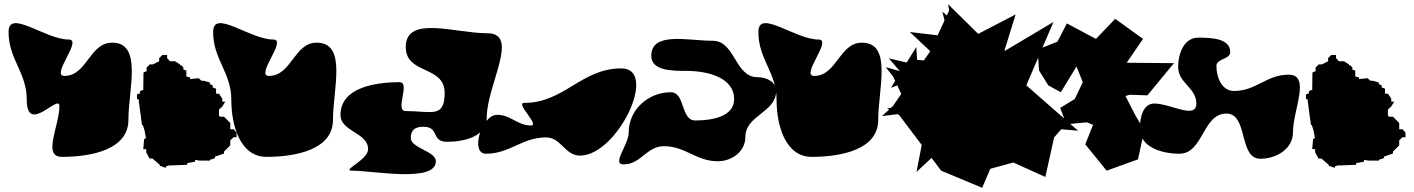

<svg xmlns="http://www.w3.org/2000/svg" viewBox="-20 -816 6761 918"><path d="M21 -663C21 -532 108 -470 108 -339C108 -168 264 -371 264 -309C264 -214 181 -66 276 -66C418 -66 594 -101 594 -243C594 -390 663 -612 516 -612C408 -612 396 -453 288 -453C220 -453 377 -627 309 -627C196 -627 21 -776 21 -663Z M635 -342H643V-337L659 -218H663L673 -186V-176L679 -169H673L679 -158L669 -150L665 -103H679V-88L695 -58H709L744 -28V-22H749L773 -13V-20L786 -25H795L875 -28V-36L913 -43V-52L933 -48H984V-52L1008 -60V-67L1051 -82V-91L1081 -121V-145L1097 -160H1111V-182L1097 -198H1081V-228L1051 -258H1032L1027 -264V-292L1043 -307L1057 -330H1043V-344L1027 -368H1013V-392L997 -398V-408L983 -414V-422L954 -430H943L930 -442L889 -438V-446L871 -450V-478L863 -482H857V-493L847 -504H841V-508L817 -523H793L779 -538V-553H756L741 -538V-523L711 -508H696L681 -493V-474H675L666 -469L665 -385H659L649 -379V-368H643L635 -364Z M999 -663C999 -532 1086 -470 1086 -339C1086 -214 1129 -66 1254 -66C1396 -66 1572 -101 1572 -243C1572 -390 1641 -612 1494 -612C1386 -612 1374 -453 1266 -453C1198 -453 1355 -627 1287 -627C1174 -627 999 -776 999 -663Z M1740 -102C1740 -52 1612 0 1662 0C1766 0 2064 59 2064 -45C2064 -93 1944 -108 1944 -156C1944 -195 1965 -210 2004 -210C2083 -210 2039 -138 2118 -138C2204 -138 2307 -166 2307 -252C2307 -410 2468 -657 2310 -657C2156 -657 1920 -745 1920 -591C1920 -459 2106 -504 2106 -372C2106 -249 2043 -285 1920 -285C1865 -285 1945 -423 1890 -423C1764 -423 1608 -393 1608 -267C1608 -185 1740 -184 1740 -102Z M2303 -81C2419 -81 2475 -159 2591 -159C2663 -159 2681 -72 2753 -72C2933 -72 3131 -489 2951 -489C2759 -489 2678 -324 2486 -324C2442 -324 2563 -216 2519 -216C2453 -216 2423 -267 2357 -267C2281 -267 2227 -81 2303 -81Z M2962 -30C3044 -30 3072 -117 3154 -117C3258 -117 3308 -45 3412 -45C3481 -45 3544 -93 3544 -162C3544 -265 3691 -278 3691 -381C3691 -425 3645 -447 3601 -447C3494 -447 3495 -621 3388 -621C3270 -621 3094 -667 3094 -549C3094 -478 3191 -477 3262 -477C3365 -477 3490 -445 3490 -342C3490 -259 3387 -240 3304 -240C3234 -240 3257 -375 3187 -375C3079 -375 2986 -291 2986 -183C2986 -123 2902 -30 2962 -30Z M3606 -663C3606 -532 3693 -470 3693 -339C3693 -214 3736 -66 3861 -66C4003 -66 4179 -101 4179 -243C4179 -390 4248 -612 4101 -612C3993 -612 3981 -453 3873 -453C3805 -453 3962 -627 3894 -627C3781 -627 3606 -776 3606 -663Z M4197 -261 4271 -270 4279 -266 4387 -123 4362 6 4434 -61 4480 0 4676 82 4715 -9 4825 -39 4978 30 5020 -159 5054 -198 5135 -191 5085 -234 5098 -249 5065 -252 4887 -408 5017 -711 4785 -573 4783 -576 4836 -747 4657 -654 4513 -796 4518 -766 4507 -742 4486 -760 4496 -718 4463 -647 4330 -663 4428 -571 4397 -527 4365 -530 4361 -591 4315 -517 4230 -537 4282 -476 4215 -495 4250 -450 4260 -429 4240 -396 4270 -408 4289 -367 4250 -310 4239 -300 4221 -298 4231 -292Z M4941 -579 4948 -479 4992 -408 5052 -375 5127 -498 5157 -423 5119 -343 5049 -300 5079 -222 5177 -231 5206 -219 5169 -126 5271 0 5421 -54 5451 -192 5409 -264 5361 -357 5382 -363 5466 -360 5593 -514 5367 -516 5445 -630 5312 -726 5220 -630 5081 -704 5035 -615 5034 -616Z M5430 -201C5430 -114 5532 -81 5619 -81C5734 -81 5729 -273 5844 -273C5949 -273 5901 -57 6006 -57C6084 -57 6162 -105 6162 -183C6162 -291 6249 -459 6141 -459C6035 -459 5986 -381 5880 -381C5823 -381 5796 -444 5796 -501C5796 -537 5862 -531 5862 -567C5862 -632 5774 -636 5709 -636C5642 -636 5613 -562 5613 -495C5613 -419 5700 -397 5700 -321C5700 -243 5577 -321 5499 -321C5445 -321 5430 -255 5430 -201Z M6224 -342H6232V-337L6248 -218H6252L6262 -186V-176L6268 -169H6262L6268 -158L6258 -150L6254 -103H6268V-88L6284 -58H6298L6333 -28V-22H6338L6362 -13V-20L6375 -25H6384L6464 -28V-36L6502 -43V-52L6522 -48H6573V-52L6597 -60V-67L6640 -82V-91L6670 -121V-145L6686 -160H6700V-182L6686 -198H6670V-228L6640 -258H6621L6616 -264V-292L6632 -307L6646 -330H6632V-344L6616 -368H6602V-392L6586 -398V-408L6572 -414V-422L6543 -430H6532L6519 -442L6478 -438V-446L6460 -450V-478L6452 -482H6446V-493L6436 -504H6430V-508L6406 -523H6382L6368 -538V-553H6345L6330 -538V-523L6300 -508H6285L6270 -493V-474H6264L6255 -469L6254 -385H6248L6238 -379V-368H6232L6224 -364Z"/></svg>

Font: Camosport
Style: Regular
Weight: 400
Version: Version 001.000